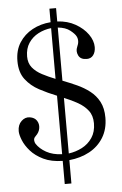

<svg xmlns="http://www.w3.org/2000/svg" viewBox="-62 -853 659 1033"><g transform="rotate(-5 267.5 -336.5)"><path d="M245 137V12Q184 11 141.5 -9.5Q99 -30 73 -59.5Q47 -89 35 -119Q23 -149 23 -168Q23 -202 43.5 -221.5Q64 -241 89 -237Q115 -233 126.5 -215Q138 -197 134.5 -174.5Q131 -152 112 -134Q101 -124 101.5 -112.5Q102 -101 107 -93Q125 -65 160 -45.5Q195 -26 245 -24V-340Q197 -359 152 -383Q107 -407 78 -445Q49 -483 49 -544Q49 -602 75.5 -643.5Q102 -685 146.5 -709Q191 -733 245 -737V-810H281V-738Q336 -735 378.5 -711Q421 -687 445.5 -652.5Q470 -618 470 -583Q470 -557 457.5 -540Q445 -523 422 -523Q388 -523 377 -546.5Q366 -570 376 -592Q391 -624 378 -649Q371 -663 347 -682Q323 -701 281 -705V-418Q320 -403 357.5 -386Q395 -369 426 -345Q457 -321 475.5 -286Q494 -251 494 -200Q494 -138 466 -92.5Q438 -47 390 -21Q342 5 281 11V137ZM281 -25Q319 -30 353 -47.5Q387 -65 408.5 -97Q430 -129 430 -175Q430 -217 409 -244Q388 -271 354.5 -290Q321 -309 281 -325ZM245 -431V-705Q208 -701 175.5 -684Q143 -667 123 -637Q103 -607 103 -564Q103 -528 122.5 -504Q142 -480 174.5 -463Q207 -446 245 -431Z"/></g></svg>

Font: Zen Old Mincho
Style: Regular
Weight: 400
Designer: Yoshimichi Ohira
Foundry: Positype
Version: Version 1.001